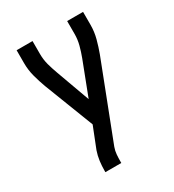

<svg xmlns="http://www.w3.org/2000/svg" viewBox="-178 -838 855 941"><g transform="rotate(-30 250.0 -367.5)"><path d="M140 0V-7Q140 -35 143.5 -62Q147 -89 156 -115L203 -234L95 -513Q82 -548 72 -585.5Q62 -623 62 -662V-735H152V-662Q152 -646 154 -630.5Q156 -615 160 -600Q164 -585 169 -570Q174 -555 179 -541L248 -351L321 -541Q332 -570 340 -600.5Q348 -631 348 -662V-735H438V-662Q438 -623 428 -585.5Q418 -548 405 -513L240 -86Q233 -67 231.5 -47Q230 -27 230 -7V0Z"/></g></svg>

Font: Iosevka Term Curly Medium
Style: Regular
Weight: 500
Designer: Belleve Invis
Foundry: Belleve Invis
Version: Version 32.3.0